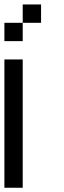

<svg xmlns="http://www.w3.org/2000/svg" viewBox="-20 -937 290 873"><path d="M83.3 -916.7H166.7V-833.3H83.3ZM0 -83.3V-666.7H83.3V-83.3ZM0 -750V-833.3H83.3V-750Z"/></svg>

Font: Galmuri11 Condensed
Style: Regular
Weight: 400
Width: 3
Designer: Lee Minseo (quiple)
Version: Version 2.399;hotconv 1.1.1;makeotfexe 2.6.0 DEVELOPMENT